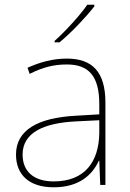

<svg xmlns="http://www.w3.org/2000/svg" viewBox="-20 -879 551 816"><path d="M381 -852V-859H351C322 -816 257 -745 212 -705V-699H233C286 -743 346 -807 381 -852ZM264 -630C205 -630 150 -615 97 -591L106 -565C163 -594 211 -605 264 -605C357 -605 402 -556 402 -436V-393L299 -387C142 -378 48 -327 48 -222C48 -138 102 -83 208 -83C316 -83 372 -135 400 -196H402L406 -93H428V-443C428 -573 373 -630 264 -630ZM301 -363 402 -368V-313C400 -192 341 -108 208 -108C123 -108 76 -151 76 -222C76 -315 165 -356 301 -363Z"/></svg>

Font: Noto Sans Kannada UI Thin
Style: Regular
Weight: 100
Designer: Jelle Bosma - Monotype Design Team
Foundry: Monotype Imaging Inc.
Version: Version 2.005